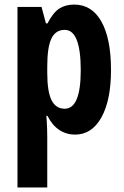

<svg xmlns="http://www.w3.org/2000/svg" viewBox="-20 -577 540 837"><path d="M303.2 -557.1Q380.4 -557.1 422.1 -482.9Q463.9 -408.7 463.9 -272Q463.9 -140.1 422.1 -65.2Q380.4 9.8 307.1 9.8Q269.5 9.8 238.8 -10.3Q208 -30.3 187 -71.8H182.1Q184.6 -40.5 185.3 -17.3Q186 5.9 186 21V240.2H56.2V-546.9H161.1L180.2 -475.1H187Q211.9 -522.9 239 -540Q266.1 -557.1 303.2 -557.1ZM262.2 -446.8Q222.2 -446.8 204.1 -408.9Q186 -371.1 186 -287.1V-259.8Q186 -178.2 204.6 -140.6Q223.1 -103 262.2 -103Q332 -103 332 -271Q332 -446.8 262.2 -446.8Z"/></svg>

Font: Open Sans Condensed
Style: Bold
Weight: 700
Width: 3
Designer: Monotype Design Team
Foundry: Monotype Imaging Inc.
Version: Version 3.003; ttfautohint (v1.8.4)